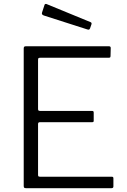

<svg xmlns="http://www.w3.org/2000/svg" viewBox="-20 -984 662 1004"><path d="M115 -742H550Q559 -742 559 -733L558 -692Q558 -686 556 -684Q554 -682 548 -682H191Q184 -682 181.5 -680Q179 -678 179 -671V-414Q179 -408 181.5 -406Q184 -404 190 -404H461Q466 -404 468 -402Q470 -400 470 -395V-353Q470 -348 468 -346.5Q466 -345 461 -345H189Q184 -345 181.5 -343Q179 -341 179 -335V-70Q179 -64 181 -62Q183 -60 189 -60H562Q568 -60 570.5 -58.5Q573 -57 573 -51V-9Q573 0 563 0H116Q109 0 106.5 -2.5Q104 -5 104 -12V-730Q104 -737 106.5 -739.5Q109 -742 115 -742ZM223 -963 454 -868Q461 -865 458 -856L451 -836Q449 -831 446 -829.5Q443 -828 437 -830L209 -903Q202 -906 200 -909.5Q198 -913 200 -919L213 -959Q216 -965 223 -963Z"/></svg>

Font: Libre Franklin Light
Style: Regular
Weight: 300
Designer: Pablo Impallari, Rodrigo Fuenzalida
Foundry: Impallari Type
Version: Version 1.002; ttfautohint (v1.5)